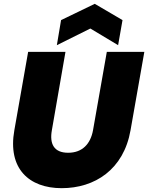

<svg xmlns="http://www.w3.org/2000/svg" viewBox="-20 -976 774 1003"><path d="M55 -296C19 -95 132 7 302 7C475 7 626 -90 662 -296L734 -705H538L466 -296C453 -224 410 -178 336 -178C262 -178 238 -224 251 -296L322 -705H127ZM620 -871 475 -956 299 -871 277 -740 452 -827 597 -740Z"/></svg>

Font: SVN-Poppins ExtraBold
Style: Italic
Weight: 800
Italic angle: -10°
Designer: Ninad Kale (Devanagari), Jonny Pinhorn (Latin)
Foundry: Indian Type Foundry
Version: Version 3.002 2017